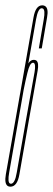

<svg xmlns="http://www.w3.org/2000/svg" viewBox="-50 -698 199 722"><path d="M-11 4Q-17.5 4 -21.5 1Q-34 -8 -28 -42.5Q-20 -89 18 -303Q21.5 -323.5 25 -343Q25.5 -345.5 26 -348Q68.5 -590.5 76 -632.5Q84 -678 109 -678Q116 -678 120.5 -674.5Q133 -665.5 127 -632.5Q119 -587 107 -516H96Q107 -583 114.5 -625Q121 -661 111 -666Q109 -667 107 -667Q93 -667 85.5 -625Q80.5 -596.5 56.5 -459.5Q65 -473 77 -473Q82.5 -473 86.5 -470.5Q97 -462.5 91.5 -432Q84 -391 57 -237Q31 -89 23 -42.5Q15 4 -11 4ZM39 -360.5Q34.5 -333 29 -303Q-8 -91 -15.5 -49Q-22 -12.5 -12.5 -8Q-11 -7 -9 -7Q6 -7 13 -49Q20 -91 46 -237Q74 -392 80 -427Q85 -457 77 -461.5Q75.5 -462 74 -462Q62 -462 53 -424Q46 -395.5 39 -360.5Z"/></svg>

Font: Anybody UltraCondensed Thin
Style: Italic
Weight: 100
Width: 1
Italic angle: -10°
Designer: Tyler Finck
Foundry: Etcetera Type Company
Version: Version 1.010; ttfautohint (v1.8.3) -l 8 -r 50 -G 200 -x 14 